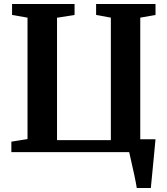

<svg xmlns="http://www.w3.org/2000/svg" viewBox="-20 -763 840 963"><path d="M760 -688 683.5 -674.5V-64.5H760Q755 -16 747.5 67L736.5 180H666Q660 138.5 628 0H37V-52.5L118 -65.5V-674.5L40.5 -688V-743H354V-688L266 -674V-60H536V-674.5L462 -688V-743H760Z"/></svg>

Font: Merriweather Text
Style: Bold
Weight: 700
Designer: Eben Sorkin
Foundry: Eben Sorkin
Version: Version 2.100